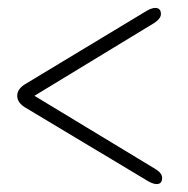

<svg xmlns="http://www.w3.org/2000/svg" viewBox="-20 -584 474 485"><path d="M389.5 -134.5Q389.5 -119 375.5 -119Q365 -119 348 -130L42 -313.5Q23.5 -325.5 23.5 -342Q23.5 -358.5 42 -370.5L344.5 -553Q361.5 -564 372 -564Q386.5 -564 386.5 -548.5Q386.5 -537.5 370.5 -526.5L67 -342L373.5 -156.5Q389.5 -146.5 389.5 -134.5Z"/></svg>

Font: Fraunces 144pt Soft
Style: Regular
Weight: 400
Version: Version 1.000;[0bf87f6ff]